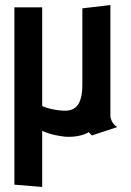

<svg xmlns="http://www.w3.org/2000/svg" viewBox="-20 -530 518 760"><path d="M444 -27C420 -41 417 -69 417 -69V-510L306 -497V-195C306 -110 274 -94 243 -92C206 -90 153 -105 147 -111V-501H37V201L147 210V-12C161 -6 182 4 236 11C286 15 322 0 331 -7C338 0 344 7 344 6Z"/></svg>

Font: Advent Pro
Style: Bold
Weight: 700
Designer: Andreas Kalpakidis
Foundry: Andreas Kalpakidis
Version: Version 2.002 2008